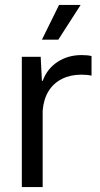

<svg xmlns="http://www.w3.org/2000/svg" viewBox="-20 -754 405 774"><path d="M68 0V-525H144L149 -428H152Q170 -477 212 -504.5Q254 -532 309 -532Q321 -532 331.5 -531Q342 -530 349 -528V-449Q341 -451 330.5 -452Q320 -453 308 -453Q264 -453 230 -436Q196 -419 176 -387Q156 -355 152 -308V0ZM149 -594 218 -734H305L215 -594Z"/></svg>

Font: Mona Sans SemiExpanded
Style: Regular
Weight: 400
Width: 6
Designer: Deni Anggara
Foundry: GitHub
Version: Version 2.000